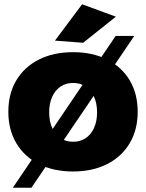

<svg xmlns="http://www.w3.org/2000/svg" viewBox="-20 -795 683 898"><path d="M322 -551Q413 -551 481 -516.5Q549 -482 586.5 -419.5Q624 -357 624 -272Q624 -188 586.5 -125Q549 -62 481 -27.5Q413 7 322 7Q230 7 162 -27.5Q94 -62 56.5 -125Q19 -188 19 -272Q19 -357 56.5 -419.5Q94 -482 162 -516.5Q230 -551 322 -551ZM322 -407Q288 -407 263 -390Q238 -373 224 -342Q210 -311 210 -270Q210 -228 224 -197Q238 -166 263 -149Q288 -132 322 -132Q356 -132 381 -149Q406 -166 420 -197Q434 -228 434 -270Q434 -311 420 -342Q406 -373 381 -390Q356 -407 322 -407ZM521 -627H608L127 83H40ZM364 -775 522 -717 369 -595 237 -605Z"/></svg>

Font: Alexandria ExtraBold
Style: Regular
Weight: 800
Designer: Mohamed Gaber
Foundry: Kief Type Foundry
Version: Version 5.100